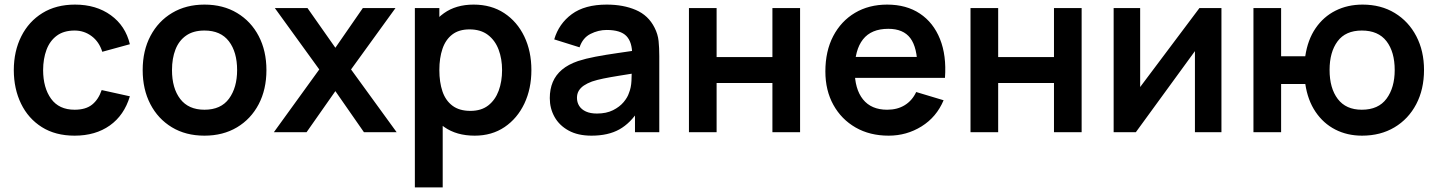

<svg xmlns="http://www.w3.org/2000/svg" viewBox="-20 -575 6253 835"><path d="M304.5 15Q221.1 15 162 -22.2Q102.9 -59.5 71.6 -124Q40.2 -188.4 40 -270Q40.2 -352.8 72.7 -417.2Q105.1 -481.6 164.6 -518.3Q224.1 -555 306.2 -555Q398.2 -555 462 -508.8Q525.8 -462.7 544.8 -382.7L424.8 -349.8Q411.1 -393.5 378.5 -417.8Q345.9 -442.2 304.5 -442.2Q257.3 -442.2 227 -419.8Q196.7 -397.3 182.2 -358.4Q167.7 -319.5 167.5 -270Q167.8 -192.9 202.2 -145.4Q236.7 -97.8 304.5 -97.8Q352.8 -97.8 380.4 -119.9Q408.1 -142 422.2 -183.3L544.8 -156.2Q520.1 -73.7 457.6 -29.3Q395.1 15 304.5 15Z M869.2 15Q787.9 15 727.5 -21.5Q667.1 -58 633.8 -122.3Q600.5 -186.6 600.5 -270.2Q600.5 -354.8 634.5 -419Q668.5 -483.2 729 -519.1Q789.4 -555 869.2 -555Q950.5 -555 1011.1 -518.5Q1071.8 -482.1 1105.2 -417.9Q1138.7 -353.7 1138.7 -270.2Q1138.7 -185.9 1105 -121.7Q1071.2 -57.4 1010.6 -21.2Q949.9 15 869.2 15ZM869.2 -97.8Q940.8 -97.8 976 -146Q1011.2 -194.2 1011.2 -270.2Q1011.2 -348.6 975.5 -395.4Q939.8 -442.2 869.2 -442.2Q820.7 -442.2 789.5 -420.3Q758.2 -398.5 743.1 -359.8Q728 -321.2 728 -270.2Q728 -191.4 763.8 -144.6Q799.7 -97.8 869.2 -97.8Z M1171 0 1368.5 -273 1175.2 -540H1317.2L1438.5 -367.3L1558 -540H1700L1506.7 -273L1705 0H1562.8L1438.5 -178.7L1313.2 0Z M2044.3 15Q1965.3 15 1912 -22.6Q1858.7 -60.2 1831.6 -124.7Q1804.5 -189.2 1804.5 -270.2Q1804.5 -351.3 1831.4 -415.8Q1858.3 -480.2 1910.7 -517.6Q1963.1 -555 2039.8 -555Q2116.5 -555 2172.9 -517.9Q2229.2 -480.8 2260.1 -416.5Q2291 -352.2 2291 -270.2Q2291 -189.2 2260.5 -124.6Q2229.9 -60.1 2174.5 -22.5Q2119.2 15 2044.3 15ZM1784.2 240V-540H1890.7V-160.8H1905.3V240ZM2026 -92.8Q2073.1 -92.8 2103.5 -116.5Q2133.8 -140.2 2148.7 -180.4Q2163.5 -220.7 2163.5 -270.2Q2163.5 -319.2 2148.4 -359.3Q2133.2 -399.5 2101.9 -423.3Q2070.5 -447.2 2021.8 -447.2Q1975.9 -447.2 1946.9 -424.9Q1917.9 -402.7 1904.3 -362.7Q1890.7 -322.8 1890.7 -270.2Q1890.7 -217.8 1904.2 -177.7Q1917.8 -137.7 1947.7 -115.3Q1977.5 -92.8 2026 -92.8Z M2552.2 15Q2493.3 15 2452.9 -7.2Q2412.4 -29.4 2391.7 -66.5Q2371 -103.5 2371 -148Q2371 -187.2 2384 -218.2Q2397.1 -249.2 2424.1 -272Q2451.2 -294.8 2493.8 -309.5Q2526.7 -320.2 2570.2 -328.5Q2613.8 -336.8 2665.1 -344.1Q2716.4 -351.4 2772.7 -359.8L2729.3 -335.7Q2729.8 -391.6 2704.4 -418.1Q2679 -444.7 2618.3 -444.7Q2582 -444.7 2548 -427.5Q2514.1 -410.4 2500.5 -369.2L2390.3 -403.7Q2410.4 -472 2466.8 -513.5Q2523.2 -555 2618.7 -555Q2690.8 -555 2745.3 -531.6Q2799.9 -508.2 2826.7 -454.5Q2841.2 -426.2 2844.2 -396.4Q2847.2 -366.7 2847.2 -331.3V0H2741.5V-117.2L2759 -97.8Q2722.5 -39.6 2673.7 -12.3Q2624.9 15 2552.2 15ZM2576 -81.2Q2617 -81.2 2645.9 -95.7Q2674.8 -110.2 2692.2 -131Q2709.5 -151.8 2715.3 -170.7Q2724.8 -193.7 2726.2 -223.4Q2727.7 -253.1 2727.7 -271.7L2764.7 -260.5Q2709.8 -251.8 2670.8 -245.4Q2631.8 -239.1 2603.9 -233.4Q2576.1 -227.7 2554.5 -220.5Q2533.8 -212.8 2519.2 -203Q2504.7 -193.1 2496.9 -180Q2489.2 -166.9 2489.2 -149.5Q2489.2 -129.8 2499 -114.3Q2508.9 -98.8 2528.2 -90Q2547.5 -81.2 2576 -81.2Z M2976.2 0V-540H3096.5V-326.8H3339.2V-540H3459.5V0H3339.2V-214H3096.5V0Z M3844.8 15Q3762.9 15 3701 -20.5Q3639.1 -56.1 3604.3 -119Q3569.5 -182 3569.5 -264.2Q3569.5 -352.7 3603.6 -417.9Q3637.8 -483.2 3698.2 -519.1Q3758.7 -555 3838.2 -555Q3921.9 -555 3980.7 -515.8Q4039.4 -476.7 4068 -405.2Q4096.7 -333.7 4089.6 -236.3H3970V-280.3Q3969.5 -368.5 3939 -409.1Q3908.5 -449.7 3843.2 -449.7Q3769.2 -449.7 3733.1 -403.8Q3697 -358 3697 -270Q3697 -187.8 3733.1 -142.8Q3769.2 -97.8 3838.2 -97.8Q3882.7 -97.8 3914.8 -117.7Q3947 -137.5 3964.5 -174.8L4083.7 -139Q4052.8 -65.8 3987.9 -25.4Q3923 15 3844.8 15ZM3659 -236.3V-327.5H4030.7V-236.3Z M4200.7 0V-540H4321V-326.8H4563.7V-540H4684V0H4563.7V-214H4321V0Z M5292 -540V0H5176.7V-352.7L4919.7 0H4823.2V-540H4938.5V-196.5L5196.3 -540Z M5903.5 15Q5839.1 15 5787.2 -11.6Q5735.3 -38.2 5701.3 -88.6Q5667.2 -138.9 5656.7 -209.8H5551.5V0H5431.2V-540H5551.5V-330.2H5656.5Q5667.1 -402.2 5701.5 -452.3Q5735.8 -502.4 5788.3 -528.7Q5840.8 -555 5905.8 -555Q5986 -555 6046 -518.3Q6106.1 -481.7 6139.5 -417.5Q6173 -353.2 6173 -271Q6173 -186.4 6139.1 -121.9Q6105.2 -57.4 6044.5 -21.2Q5983.9 15 5903.5 15ZM5902.3 -97.8Q5974.6 -97.8 6010 -145.9Q6045.5 -193.9 6045.5 -270.2Q6045.5 -349.5 6009.8 -395.8Q5974 -442.2 5902.5 -442.2Q5831.7 -442.2 5797 -395.3Q5762.3 -348.5 5762.3 -271Q5762.3 -191.4 5797.9 -144.6Q5833.5 -97.8 5902.3 -97.8Z"/></svg>

Font: Manrope ExtraLight
Style: Regular
Weight: 200
Designer: Mikhail Sharanda
Foundry: Mikhail Sharanda
Version: Version 4.505